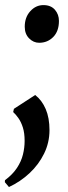

<svg xmlns="http://www.w3.org/2000/svg" viewBox="-40 -508 274 772"><path d="M-4 244 -20.5 224.5 -20 216.5Q11 193.5 28.2 167.2Q45.5 141 52.2 113.5Q59 86 59 58.5Q59 27 52 4.8Q45 -17.5 34.2 -32.8Q23.5 -48 13 -57.5L16 -70.5L101.5 -126Q128.5 -105 143.8 -69.5Q159 -34 159 15Q159 65.5 137.2 109.8Q115.5 154 78.5 188.5Q41.5 223 -4 244ZM59.5 -400.5Q59.5 -438.5 81.8 -463Q104 -487.5 134.5 -487.5Q164.5 -487.5 180.8 -468.8Q197 -450 197 -424Q197 -382.5 174 -359.2Q151 -336 117.5 -336Q94.5 -336 77 -353.8Q59.5 -371.5 59.5 -400.5Z"/></svg>

Font: Merriweather 120pt ExtraBold
Style: Italic
Weight: 800
Italic angle: -7.8°
Version: Version 2.101